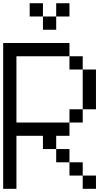

<svg xmlns="http://www.w3.org/2000/svg" viewBox="-20 -1187 707 1207"><path d="M0 0V-916.7H416.7V-833.3H83.3V-416.7H416.7V-333.3H333.3V-250H250V-333.3H83.3V0ZM166.7 -1083.3V-1166.7H250V-1083.3ZM333.3 -166.7V-250H416.7V-166.7ZM333.3 -1000H250V-1083.3H333.3ZM333.3 -1083.3V-1166.7H416.7V-1083.3ZM500 -166.7V-83.3H416.7V-166.7ZM500 -83.3H583.3V0H500ZM500 -416.7H416.7V-500H500ZM500 -500V-750H583.3V-500ZM500 -833.3V-750H416.7V-833.3Z"/></svg>

Font: Galmuri11 Regular
Style: Regular
Weight: 400
Designer: Minseo Lee (Quiple)
Version: Version 2.356;hotconv 1.1.0;makeotfexe 2.6.0 DEVELOPMENT